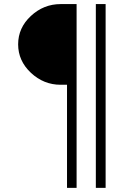

<svg xmlns="http://www.w3.org/2000/svg" viewBox="-20 -770 656 940"><path d="M308.1 -355H276.9Q193.8 -355 131.3 -413.6Q68.8 -472.2 68.8 -553Q68.8 -633.8 131.3 -691.9Q193.8 -750 276.9 -750H355V149.9H308.1ZM449.2 -750H497.1V149.9H449.2Z"/></svg>

Font: Oakes Grotesk
Style: Italic
Weight: 400
Designer: Samuel Oakes
Foundry: Samuel Oakes
Version: Version 1.0 | wf-rip DC20170320